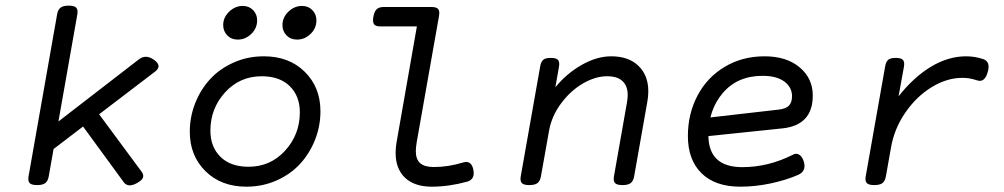

<svg xmlns="http://www.w3.org/2000/svg" viewBox="-20 -666 3638 696"><path d="M228.5 -645.5Q209 -645.5 199.5 -638.2Q189.9 -630.9 187 -613.8L83.5 -26.9Q80.6 -9.8 87.4 -2.4Q94.2 4.9 114.3 4.9H115.2Q134.8 4.9 144.3 -2.4Q153.8 -9.8 156.7 -26.9L260.3 -613.8Q263.2 -630.9 256.3 -638.2Q249.5 -645.5 229.5 -645.5ZM483.9 -451.2 162.6 -203.1 168 -121.1 542.5 -406.7Q570.3 -428.2 535.2 -451.2Q507.8 -469.2 483.9 -451.2ZM271 -221.2 428.7 -5.4Q444.3 15.6 476.6 -2.4Q494.6 -12.2 498.3 -22.2Q502 -32.2 492.7 -44.4L334.5 -258.3Z M668 -188.5Q668 -101.6 724.9 -45.4Q781.7 10.7 873 10.7Q932.1 10.7 982.9 -12Q1033.7 -34.7 1068.1 -72.3Q1102.5 -109.9 1122.1 -159.4Q1141.6 -209 1141.6 -262.7Q1141.6 -349.6 1084.7 -405.8Q1027.8 -461.9 936.5 -461.9Q877.4 -461.9 826.7 -439.2Q775.9 -416.5 741.5 -378.9Q707 -341.3 687.5 -291.7Q668 -242.2 668 -188.5ZM1066.9 -258.8Q1066.9 -178.7 1013.7 -120.1Q960.4 -61.5 880.9 -61.5Q815.9 -61.5 779.3 -97.4Q742.7 -133.3 742.7 -192.4Q742.7 -272.5 795.9 -331.1Q849.1 -389.6 928.7 -389.6Q993.7 -389.6 1030.3 -353.8Q1066.9 -317.9 1066.9 -258.8ZM912.1 -592.3Q912.1 -614.3 897.5 -629.4Q882.8 -644.5 859.9 -644.5Q832.5 -644.5 810.8 -623.8Q789.1 -603 789.1 -575.2Q789.1 -552.7 804 -537.6Q818.8 -522.5 841.8 -522.5Q869.6 -522.5 890.9 -543Q912.1 -563.5 912.1 -592.3ZM1127 -592.3Q1127 -614.3 1112.3 -629.4Q1097.7 -644.5 1074.7 -644.5Q1047.4 -644.5 1025.6 -623.8Q1003.9 -603 1003.9 -575.2Q1003.9 -552.7 1018.8 -537.6Q1033.7 -522.5 1056.6 -522.5Q1084.5 -522.5 1105.7 -543Q1127 -563.5 1127 -592.3Z M1370.6 -640.6Q1354 -640.6 1345.5 -632.6Q1336.9 -624.5 1333.5 -605.5Q1330.1 -586.4 1335.7 -578.4Q1341.3 -570.3 1357.9 -570.3H1491.2L1417.5 -149.9Q1414.1 -131.3 1414.1 -111.8Q1414.1 -54.2 1448.2 -21.7Q1482.4 10.7 1545.4 10.7Q1606.9 10.7 1672.9 -7.3Q1703.1 -15.6 1695.8 -51.3Q1688.5 -85.9 1659.2 -77.1Q1604.5 -60.5 1552.7 -60.5Q1519 -60.5 1503.2 -74.5Q1487.3 -88.4 1487.3 -118.7Q1487.3 -129.9 1490.7 -151.4L1571.3 -607.4Q1574.7 -625.5 1568.4 -633.1Q1562 -640.6 1545.4 -640.6Z M1993.2 -349.6 2006.3 -424.3Q2009.3 -441.4 2002.7 -448.7Q1996.1 -456.1 1977.1 -456.1H1976.1Q1957 -456.1 1949 -449Q1940.9 -441.9 1938 -424.3L1867.7 -26.9Q1864.7 -9.8 1871.6 -2.4Q1878.4 4.9 1898.4 4.9H1899.4Q1918.9 4.9 1928.5 -2.4Q1938 -9.8 1940.9 -26.9L1970.2 -191.4Q1979.5 -245.1 2014.2 -291.5Q2048.8 -337.9 2093.8 -363.8Q2138.7 -389.6 2180.7 -389.6Q2218.3 -389.6 2236.8 -371.8Q2255.4 -354 2255.4 -321.8Q2255.4 -311 2252.9 -295.4L2205.6 -26.9Q2202.6 -9.8 2209.5 -2.4Q2216.3 4.9 2236.3 4.9H2237.3Q2256.8 4.9 2266.4 -2.4Q2275.9 -9.8 2278.8 -26.9L2326.7 -297.9Q2330.1 -316.4 2330.1 -335Q2330.1 -393.1 2294.2 -427.5Q2258.3 -461.9 2195.8 -461.9Q2143.6 -461.9 2088.9 -430.9Q2034.2 -399.9 1993.2 -349.6Z M2473.6 -172.9Q2473.6 -86.9 2522.9 -38.1Q2572.3 10.7 2663.6 10.7Q2718.3 10.7 2774.2 -1.2Q2830.1 -13.2 2873.5 -32.2Q2904.3 -45.9 2893.6 -81.1Q2887.7 -99.1 2876.7 -105.5Q2865.7 -111.8 2854 -105Q2765.1 -60.1 2670.9 -60.1Q2547.9 -60.1 2547.9 -176.3Q2547.9 -268.1 2600.8 -329.6Q2653.8 -391.1 2744.1 -391.1Q2795.4 -391.1 2823.2 -370.4Q2851.1 -349.6 2851.1 -317.4Q2851.1 -294.9 2840.1 -283.2Q2829.1 -271.5 2801.8 -268.6L2537.6 -238.3L2521.5 -169.9L2816.9 -200.7Q2926.3 -212.4 2926.3 -319.8Q2926.3 -381.8 2878.7 -421.9Q2831.1 -461.9 2751.5 -461.9Q2670.4 -461.9 2606.4 -423.3Q2542.5 -384.8 2508.1 -318.8Q2473.6 -252.9 2473.6 -172.9Z M3237.3 -316.9 3256.8 -424.3Q3259.8 -441.4 3253.2 -448.7Q3246.6 -456.1 3227.5 -456.1H3226.6Q3207.5 -456.1 3199.5 -449Q3191.4 -441.9 3188.5 -424.3L3118.2 -26.9Q3115.2 -9.8 3122.1 -2.4Q3128.9 4.9 3148.9 4.9H3149.9Q3169.4 4.9 3179 -2.4Q3188.5 -9.8 3191.4 -26.9L3210 -131.8Q3221.7 -199.7 3262 -258.1Q3302.2 -316.4 3357.4 -350.1Q3412.6 -383.8 3468.8 -383.8Q3495.1 -383.8 3521 -375Q3549.3 -364.7 3560.5 -404.8Q3571.3 -442.4 3544.4 -451.7Q3513.7 -461.9 3482.4 -461.9Q3417.5 -461.9 3355 -424.3Q3292.5 -386.7 3237.3 -316.9Z"/></svg>

Font: Courier Prime Code
Style: Italic
Weight: 400
Italic angle: -10°
Designer: Alan Dague-Greene
Foundry: Quote-Unquote Apps
Version: Version 3.18